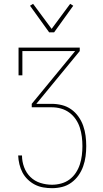

<svg xmlns="http://www.w3.org/2000/svg" viewBox="-20 -984 540 1004"><path d="M252 0Q229 0 206 -4Q183 -8 162.5 -18.5Q142 -29 125 -45.5Q108 -62 97.5 -82Q87 -102 81.5 -125Q76 -148 75 -171H95Q95 -140 106 -110Q117 -80 139 -58.5Q161 -37 191 -27.5Q221 -18 252 -18Q276 -18 300 -24.5Q324 -31 343.5 -45.5Q363 -60 376.5 -80.5Q390 -101 397.5 -124Q405 -147 408 -171.5Q411 -196 411 -220Q411 -244 408 -268.5Q405 -293 397.5 -316.5Q390 -340 376 -360.5Q362 -381 342 -395.5Q322 -410 298.5 -416.5Q275 -423 250 -423H146V-441L373 -717H97V-590H77V-735H397V-717L170 -441H250Q277 -441 303.5 -434.5Q330 -428 352 -412.5Q374 -397 390 -374.5Q406 -352 415 -326.5Q424 -301 427.5 -274Q431 -247 431 -220Q431 -193 427.5 -166.5Q424 -140 415 -114.5Q406 -89 390.5 -67Q375 -45 353 -29Q331 -13 305 -6.5Q279 0 252 0ZM237 -815 137 -954 153 -964 250 -833 347 -964 363 -954 263 -815Z"/></svg>

Font: Iosevka Curly Slab Thin
Style: Regular
Weight: 100
Monospace: yes
Designer: Belleve Invis
Foundry: Belleve Invis
Version: Version 22.1.2; ttfautohint (v1.8.4)